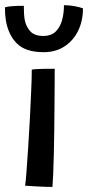

<svg xmlns="http://www.w3.org/2000/svg" viewBox="-42 -736 353 758"><path d="M165 2Q156.5 2 136.2 1.5Q116 1 93.8 -0.5Q71.5 -2 57 -3Q59.5 -16 62.5 -56.8Q65.5 -97.5 69.2 -153.2Q73 -209 76 -268.2Q79 -327.5 81.2 -379Q83.5 -430.5 83.5 -461Q89.5 -462.5 102 -463.2Q114.5 -464 128.8 -464.2Q143 -464.5 155.5 -464.5Q168 -464.5 174 -464.5Q174 -443 173.8 -404.8Q173.5 -366.5 173.2 -319Q173 -271.5 172.2 -221.8Q171.5 -172 170.5 -126.8Q169.5 -81.5 168 -47.5Q166.5 -13.5 165 2ZM285.5 -703Q285.5 -653 266.2 -614Q247 -575 212.2 -552.5Q177.5 -530 131 -530Q59 -530 24.8 -564.2Q-9.5 -598.5 -19 -656.5Q-22.5 -678 -22.5 -707Q-12.5 -710 0.8 -711.2Q14 -712.5 27.5 -712.8Q41 -713 52 -713Q52 -697.5 52.8 -682.8Q53.5 -668 56 -655.5Q61.5 -630 78 -612Q94.5 -594 130 -594Q159 -594 176.8 -610.5Q194.5 -627 202.5 -654.5Q210.5 -682 210.5 -715.5Q233 -715.5 253.5 -711.5Q274 -707.5 285.5 -703Z"/></svg>

Font: Grandstander Thin
Style: Regular
Weight: 400
Version: Version 1.200